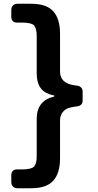

<svg xmlns="http://www.w3.org/2000/svg" viewBox="-20 -844 519 1020"><path d="M40 123V85Q40 72 48 64Q56 56 69 56H98Q146 56 161 41Q175 25 175 -14V-212Q175 -310 268 -331V-337Q253 -339 242 -344Q175 -365 175 -455V-653Q175 -692 161 -709Q146 -724 98 -724H69Q56 -724 48 -732Q40 -740 40 -753V-791Q40 -806 49 -815Q58 -824 73 -824H146Q227 -824 263 -784Q299 -744 299 -664V-463Q299 -402 375 -391Q382 -390 392.5 -388.5Q403 -387 411 -379Q419 -371 419 -358V-310Q419 -283 390 -279Q347 -274 331 -264Q299 -243 299 -205V-4Q299 76 263 116Q227 156 146 156H73Q58 156 49 147Q40 138 40 123Z"/></svg>

Font: Tsunagi Gothic Black
Style: Regular
Weight: 900
Designer: Yoshimichi Ohira
Foundry: Positype
Version: Version 1.001